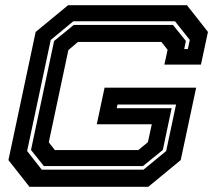

<svg xmlns="http://www.w3.org/2000/svg" viewBox="-20 -720 834 740"><path d="M93.5 0 12.5 -103 117.5 -597 242.5 -700H700.5L781.5 -597L754.5 -471H613.5L626 -528L602 -558.5H280.5L243.5 -527L168 -171.5L191.5 -141.5H513L550 -172L565 -241H353L383 -382H736L676.5 -103L551.5 0ZM141 -66H533L620.5 -138L658.5 -317H433L430 -303H641.5L607.5 -142L531 -80H149L99.5 -142L188.5 -562L264.5 -624H646.5L696.5 -562L690 -531H704L711.5 -566L654.5 -638H262.5L175.5 -566L84.5 -138Z"/></svg>

Font: Tourney Expanded Regular
Style: Bold Italic
Weight: 700
Width: 7
Italic angle: -12°
Designer: Tyler Finck
Foundry: Etcetera Type Co
Version: Version 1.010; ttfautohint (v1.8.3)